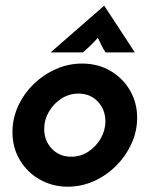

<svg xmlns="http://www.w3.org/2000/svg" viewBox="-20 -660 540 693"><path d="M224.3 13.9Q170.1 13.9 124.7 -11.5Q79.2 -36.8 52.1 -81.6Q25 -126.4 25 -183.3Q25 -231.9 45.1 -276.4Q65.3 -320.8 100.7 -355.6Q136.1 -390.3 181.2 -410.4Q226.4 -430.6 276.4 -430.6Q333.3 -430.6 378.1 -404.5Q422.9 -378.5 449 -334Q475 -289.6 475 -234.7Q475 -186.1 454.5 -141.3Q434 -96.5 399 -61.5Q363.9 -26.4 318.8 -6.2Q273.6 13.9 224.3 13.9ZM236.8 -94.4Q270.8 -94.4 298.6 -112.5Q326.4 -130.6 343.4 -160.1Q360.4 -189.6 360.4 -222.2Q360.4 -263.9 333.3 -293.1Q306.2 -322.2 263.2 -322.2Q229.9 -322.2 201.7 -304.2Q173.6 -286.1 156.6 -256.9Q139.6 -227.8 139.6 -194.4Q139.6 -152.1 167 -123.3Q194.4 -94.4 236.8 -94.4ZM162.5 -470.8 356.2 -639.6 466.7 -470.8H361.1Q352.8 -483.3 346.5 -495.8Q340.3 -508.3 333.3 -523.6Q319.4 -508.3 306.6 -495.8Q293.8 -483.3 279.2 -470.8Z"/></svg>

Font: Afacad
Style: Italic
Weight: 400
Italic angle: -14°
Designer: Kristian Moeller
Foundry: Dicotype
Version: Version 1.000